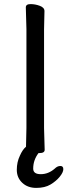

<svg xmlns="http://www.w3.org/2000/svg" viewBox="-20 -731 344 937"><path d="M107 -15V-18L109 -107V-589L106 -695Q106 -711 129 -711Q152 -711 174.5 -702.5Q197 -694 197 -677L195 -588V-106L198 0Q198 16 173 16H168Q142 50 142 92Q142 119 179 119Q216 119 247 92Q260 79 274.5 79Q289 79 289 94.5Q289 110 271.5 131.5Q254 153 226.5 169.5Q199 186 157 186Q115 186 88.5 161Q62 136 62 98Q62 60 77 29Q90 -1 107 -15Z"/></svg>

Font: LXGW WenKai Lite Medium
Style: Regular
Weight: 500
Designer: LXGW / Fontworks Inc.
Foundry: LXGW / Fontworks Inc.
Version: Version 1.511; March 25, 2025